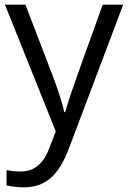

<svg xmlns="http://www.w3.org/2000/svg" viewBox="-20 -555 544 815"><path d="M1 -535.2H87.9L205.1 -230Q243.7 -125.5 252.9 -79.1H256.8Q263.2 -104 283.4 -164.3Q303.7 -224.6 416 -535.2H502.9L272.9 74.2Q238.8 164.6 193.1 202.4Q147.5 240.2 81.1 240.2Q43.9 240.2 7.8 231.9V167Q34.7 172.9 67.9 172.9Q151.4 172.9 187 79.1L216.8 2.9Z"/></svg>

Font: f3_21440 
Style: Regular
Weight: 400
Foundry: Ascender Corporation
Version: Version 1.10